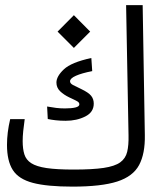

<svg xmlns="http://www.w3.org/2000/svg" viewBox="-20 -713 626 736"><path d="M257.8 2.4Q160.6 2.4 106 -12Q51.3 -26.4 29.1 -61.3Q6.8 -96.2 6.8 -157.7Q6.8 -204.6 19 -256.3H74.7Q71.3 -232.4 69.1 -211.2Q66.9 -189.9 66.9 -172.4Q66.9 -142.1 73.5 -121.1Q80.1 -100.1 99.9 -87.4Q119.6 -74.7 158.4 -68.8Q197.3 -63 262.2 -63Q334.5 -63 377.2 -69.3Q419.9 -75.7 440.7 -90.6Q461.4 -105.5 467.5 -130.9Q473.6 -156.2 472.7 -194.3L463.4 -693.4H526.9L535.2 -195.8Q536.6 -124 513.2 -80.3Q489.7 -36.6 429.2 -17.1Q368.7 2.4 257.8 2.4ZM231.9 -250Q210.4 -250 193.4 -252Q176.3 -253.9 163.1 -256.8L160.6 -304.7Q179.7 -301.3 195.6 -299.3Q211.4 -297.4 229 -297.4Q253.9 -297.4 269 -301Q284.2 -304.7 284.2 -313Q284.2 -319.8 276.9 -324.2Q269.5 -328.6 246.1 -339.4Q224.6 -349.6 210.4 -363.3Q196.3 -377 196.3 -396.5Q196.3 -420.4 224.9 -447.3Q253.4 -474.1 330.1 -490.7L333.5 -440.4Q293.5 -432.6 271 -422.6Q248.5 -412.6 248.5 -401.4Q248.5 -393.1 259.8 -387.2Q271 -381.3 290.5 -372.1Q319.3 -358.4 329.3 -345.9Q339.4 -333.5 339.4 -315.9Q339.4 -282.7 306.6 -266.4Q273.9 -250 231.9 -250ZM263.2 -529.3 200.7 -591.8 263.2 -654.8 325.7 -591.8Z"/></svg>

Font: Cascadia Code NF Light
Style: Regular
Weight: 300
Monospace: yes
Designer: Aaron Bell
Foundry: Saja Typeworks
Version: Version 2404.023; ttfautohint (v1.8.4)